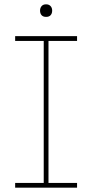

<svg xmlns="http://www.w3.org/2000/svg" viewBox="-20 -867 426 887"><path d="M50 0V-22H182V-678H50V-700H336V-678H204V-22H336V0ZM193 -789Q179 -789 172 -797Q165 -805 165 -818Q165 -830 172 -838.5Q179 -847 193 -847Q206 -847 213.5 -839Q221 -831 221 -818Q221 -805 214 -797Q207 -789 193 -789Z"/></svg>

Font: Lexend Thin
Style: Regular
Weight: 100
Designer: Bonnie Shaver-Troup, Thomas Jockin
Foundry: Lexend
Version: Version 1.007; ttfautohint (v1.8.3)